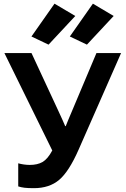

<svg xmlns="http://www.w3.org/2000/svg" viewBox="-20 -996 674 1031"><path d="M77.9 -119.1Q91.3 -115.2 107.9 -112.8Q124.5 -110.4 140.1 -110.4Q181.2 -110.4 208.6 -126.2Q236.1 -142.1 260.7 -188L3.7 -710.9H149.2L293.2 -400.9Q308.3 -368.4 315.2 -352.9Q322 -337.4 330.1 -318.6H333Q340.1 -337.2 346.6 -352.3Q353 -367.4 366.7 -399.9L497.8 -710.9H630.1L402.1 -192.4Q350.1 -74.2 297.4 -29.9Q244.6 14.4 161.9 14.4Q129.9 14.4 111.7 12.2Q93.5 10 77.9 4.9ZM148.9 -800 272.7 -976.3 384.3 -910.2 240.7 -756.3ZM355 -800 478.8 -976.3 590.3 -910.2 446.8 -756.3Z"/></svg>

Font: RobotoFlex
Style: Regular
Weight: 400
Designer: Berlow after Robertson
Foundry: Google
Version: Version 2.136